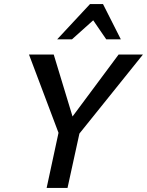

<svg xmlns="http://www.w3.org/2000/svg" viewBox="-20 -927 725 947"><path d="M345 -235 298 -299 565 -658H685ZM210 0 274 -297H378L313 0ZM281 -239 123 -658H245L354 -299ZM262 -733 424 -907H488L460 -845L335 -733ZM504 -733 428 -844 424 -907H488L576 -733Z"/></svg>

Font: Ysabeau Office SemiBold
Style: Italic
Weight: 600
Italic angle: -12°
Designer: Christian Thalmann (Catharsis Fonts)
Version: Version 2.001;gftools[0.9.30]; featfreeze: tnum,lnum,ss02